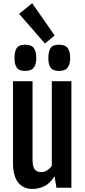

<svg xmlns="http://www.w3.org/2000/svg" viewBox="-20 -1185 534 1212"><path d="M62 -672.4H185.5V-177.7Q185.5 -133.3 199.2 -116Q212.9 -98.6 239.3 -98.6Q278.3 -98.6 307.1 -138.2V-672.4H430.7V0H336.4L324.2 -71.8H323.7Q294.9 -25.9 258.5 -9Q222.2 7.8 185.1 7.8Q126.5 7.8 94.2 -33.4Q62 -74.7 62 -157.2ZM138.2 -737.3Q100.1 -737.3 85.7 -758.1Q71.3 -778.8 71.3 -817.9Q71.3 -859.9 85.4 -881.3Q99.6 -902.8 138.2 -902.8Q178.2 -902.8 193.6 -881.8Q209 -860.8 209 -817.9Q209 -780.3 193.6 -758.8Q178.2 -737.3 138.2 -737.3ZM351.6 -737.3Q313.5 -737.3 299.3 -758.1Q285.2 -778.8 285.2 -817.9Q285.2 -859.9 299.1 -881.3Q313 -902.8 351.6 -902.8Q391.6 -902.8 407.2 -881.8Q422.9 -860.8 422.9 -817.9Q422.9 -780.3 407.2 -758.8Q391.6 -737.3 351.6 -737.3ZM100.6 -1097.7 183.1 -1164.6 324.7 -961.4 263.7 -910.2Z"/></svg>

Font: Fjalla One
Style: Regular
Weight: 400
Designer: Irina Smirnova, Eben Sorkin
Foundry: Sorkin Type
Version: Version 1.002; ttfautohint (v1.8.4.7-5d5b);gftools[0.9.25]